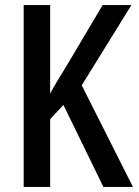

<svg xmlns="http://www.w3.org/2000/svg" viewBox="-20 -734 546 754"><path d="M502 0H386L229 -322L177 -266V0H73V-714H177V-366Q187 -386 203 -412.5Q219 -439 240 -473L383 -714H496L301 -399Z"/></svg>

Font: Avrile Sans Condensed Medium
Style: Regular
Weight: 500
Width: 3
Designer: Monotype Design Team
Foundry: Monotype Imaging Inc.
Version: Version 2.001;September 10, 2019;FontCreator 11.5.0.2425 64-